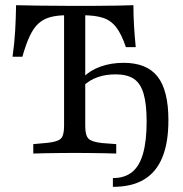

<svg xmlns="http://www.w3.org/2000/svg" viewBox="-20 -591 706 739"><path d="M237.1 -532.3Q200 -532.3 173.4 -525Q146.8 -517.7 127.8 -500.4Q108.9 -483.1 94.4 -452Q79.8 -421 66.1 -372.6H28.2Q35.5 -422.6 38.3 -471.4Q41.1 -520.2 41.9 -571Q76.6 -570.2 125 -569.4Q173.4 -568.5 239.5 -568.5H342.7Q393.5 -568.5 430.2 -569.4Q466.9 -570.2 493.5 -571Q493.5 -529.8 496 -489.9Q498.4 -450 502.4 -409.7H464.5Q447.6 -459.7 427.4 -485.9Q407.3 -512.1 377 -522.2Q346.8 -532.3 297.6 -532.3ZM263.7 -2.4Q236.3 -2.4 207.7 -2Q179 -1.6 153.2 -1.2Q127.4 -0.8 108.1 0V-36.3L161.3 -41.1Q201.6 -45.2 214.1 -57.3Q226.6 -69.4 226.6 -105.6V-201.6H308.1V-105.6Q308.1 -69.4 321 -56.9Q333.9 -44.4 374.2 -40.3L427.4 -36.3V0Q408.1 -0.8 382.3 -1.2Q356.5 -1.6 327.8 -2Q299.2 -2.4 271.8 -2.4H267.7ZM226.6 -201.6V-547.6H308.1V-201.6ZM414.5 128.2V94.4Q459.7 94.4 488.3 71.4Q516.9 48.4 530.6 0Q544.4 -48.4 544.4 -123.4Q544.4 -190.3 532.7 -230.2Q521 -270.2 495.2 -287.5Q469.4 -304.8 425 -304.8Q348.4 -304.8 301.6 -261.3V-294.4Q326.6 -320.2 366.9 -334.7Q407.3 -349.2 455.6 -349.2Q545.2 -349.2 586.7 -296Q628.2 -242.7 628.2 -128.2Q628.2 -41.9 604.8 14.9Q581.5 71.8 534.3 100Q487.1 128.2 414.5 128.2Z"/></svg>

Font: Playfair 9pt
Style: Regular
Weight: 400
Designer: Claus Eggers Sørensen
Foundry: Claus Eggers Sørensen
Version: Version 2.203